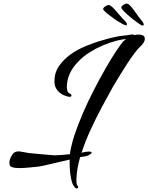

<svg xmlns="http://www.w3.org/2000/svg" viewBox="-20 -873 837 1083"><path d="M412 190Q407 190 402 184Q389 170 382.5 141.5Q376 113 374 81.5Q372 50 373 27Q363 30 351 32.5Q339 35 326 38Q300 44 273 50.5Q246 57 225 61.5Q204 66 195 67Q173 69 144 72Q115 75 90 75Q60 75 46 69Q33 65 33 46Q33 30 41.5 12.5Q50 -5 60 -12Q70 -19 84 -19Q86 -19 89 -19Q92 -19 95 -18Q103 -17 110.5 -15.5Q118 -14 125 -13Q131 -11 155.5 -8.5Q180 -6 209 -3.5Q238 -1 261 1Q284 3 287 3Q301 3 323.5 1.5Q346 0 374 -3Q377 -26 383.5 -52.5Q390 -79 399 -108Q419 -168 447.5 -234.5Q476 -301 511 -368Q528 -401 544 -431Q560 -461 576 -488Q607 -542 633.5 -582Q660 -622 674 -638Q683 -647 691 -653Q669 -651 640 -644Q555 -622 486 -578Q448 -554 421 -525Q388 -491 372.5 -455Q357 -419 357 -382Q357 -372 360 -360.5Q363 -349 376 -344Q383 -341 383 -335Q383 -327 374 -327Q361 -327 340 -336Q319 -345 303 -364.5Q287 -384 287 -414Q287 -463 313 -501Q363 -572 466 -614Q489 -623 511 -631Q533 -639 555 -645Q590 -656 622.5 -663Q655 -670 668 -671Q677 -672 685.5 -673Q694 -674 701 -675L726 -679Q733 -679 737 -675Q751 -678 761 -678Q797 -678 797 -654Q797 -635 773 -612Q759 -600 739.5 -574Q720 -548 698.5 -515.5Q677 -483 656.5 -449Q636 -415 618 -385Q588 -332 555 -270Q522 -208 491.5 -142Q461 -76 440 -11Q442 -12 444 -12L445 -13Q456 -15 464.5 -16.5Q473 -18 480 -18Q497 -18 497 -12Q497 -8 484.5 0Q472 8 447 11L432 13Q413 80 411 138V147Q411 169 418 175Q421 178 421 182Q421 190 412 190ZM783 -729Q781 -729 777 -731L766 -738L749 -750Q742 -755 728 -766Q714 -777 699 -790.5Q684 -804 674 -815Q664 -826 664 -830Q665 -840 678 -846.5Q691 -853 695 -853Q704 -851 709 -846Q719 -837 729.5 -823Q740 -809 751 -794Q759 -782 767.5 -771Q776 -760 783 -752Q791 -741 791 -734Q789 -728 783 -729ZM690 -730Q688 -730 683 -732L672 -737L654 -748Q646 -751 631.5 -761.5Q617 -772 601 -784Q585 -796 573.5 -806.5Q562 -817 562 -821Q562 -830 574.5 -837.5Q587 -845 591 -845Q599 -845 605 -840Q616 -832 627.5 -819Q639 -806 651 -792Q660 -781 669.5 -770.5Q679 -760 687 -753Q696 -743 696 -736Q696 -730 690 -730Z"/></svg>

Font: Birthstone Bounce Medium
Style: Regular
Weight: 500
Designer: Robert E. Leuschke
Foundry: Rob Leuschke
Version: Version 1.010; ttfautohint (v1.8.3)